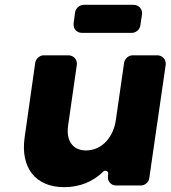

<svg xmlns="http://www.w3.org/2000/svg" viewBox="-20 -768 706 795"><path d="M561 -662 568 -708C571 -730 555 -748 533 -748H326C310 -748 294 -734 291 -718L285 -672C282 -650 297 -632 319 -632H527C543 -632 559 -646 561 -662ZM631 -539H529C512 -539 497 -525 494 -509L460 -273C450 -200 403 -146 337 -145C282 -145 253 -184 262 -248L298 -499C301 -521 285 -539 263 -539H161C144 -539 129 -525 126 -509L82 -199C64 -73 128 7 245 7C309 7 365 -15 408 -58C415 -65 430 -59 428 -50L427 -40C424 -18 439 0 461 0H564C580 0 596 -14 598 -30L666 -499C669 -521 653 -539 631 -539Z"/></svg>

Font: Trueno
Style: RoundBdIt
Weight: 700
Designer: Julieta Ulanovsky, Jasper
Foundry: Julieta Ulanovsky, Cannot Into Space Fonts
Version: Version 3.001